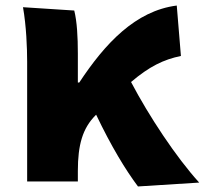

<svg xmlns="http://www.w3.org/2000/svg" viewBox="-20 -601 739 693"><path d="M63 -575C75 -507 78 -428 78 -378V54H261V16C261 -78 278 -138 325 -185L327 -187C382 -72 433 12 478 72L699 58C616 -33 517 -183 453 -305C519 -361 570 -386 633 -399L618 -581C469 -562 359 -444 266 -303H261V-408C261 -467 258 -523 248 -563Z"/></svg>

Font: GenEiGothic-pro-Heavy
Style: Bold
Weight: 900
Designer: Ryoko NISHIZUKA (kana & ideographs); Paul D. Hunt (Latin, Greek & Cyrillic); Wenlong ZHANG (bopomofo); Sandoll Communica
Foundry: Adobe Systems Incorporated; o_tamon
Version: Version 1.000.140830